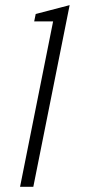

<svg xmlns="http://www.w3.org/2000/svg" viewBox="-20 -723 335 743"><path d="M57.6 0 185.5 -640.1H112.3L118.2 -668.9L249.5 -703.1L108.9 0Z"/></svg>

Font: Sansation Light
Style: Light Italic
Weight: 300
Designer: Bernd Montag
Version: Version 1.301